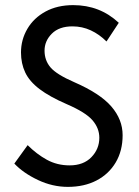

<svg xmlns="http://www.w3.org/2000/svg" viewBox="-20 -720 542 750"><path d="M36 -81 88 -153Q123 -118 163 -96Q203 -74 252 -74Q306 -74 337 -106Q368 -138 368 -182Q368 -219 341.5 -250Q315 -281 241 -313Q174 -342 134.5 -372Q95 -402 78.5 -437Q62 -472 62 -515Q62 -565 87 -607.5Q112 -650 158 -675Q204 -700 266 -700Q370 -700 444 -631L396 -558Q368 -586 334.5 -601.5Q301 -617 263 -617Q211 -617 182.5 -588.5Q154 -560 154 -522Q154 -484 177.5 -456.5Q201 -429 270 -399Q371 -355 415 -304Q459 -253 459 -192Q459 -131 432 -85.5Q405 -40 357 -15Q309 10 245 10Q185 10 128 -17Q71 -44 36 -81Z"/></svg>

Font: Radio Canada Condensed
Style: Regular
Weight: 400
Width: 3
Designer: Charles Daoud, Etienne Aubert Bonn, Alexandre Saumier Demers, Jacques Le Bailly
Foundry: Radio-Canada
Version: Version 2.104; ttfautohint (v1.8.4.7-5d5b);gftools[0.9.28.de